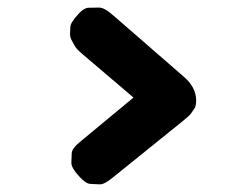

<svg xmlns="http://www.w3.org/2000/svg" viewBox="-20 -573 650 507"><path d="M467.3 -368.7 280.8 -530.8Q255.9 -553.2 241.7 -553Q227.5 -552.7 213.4 -552.5Q199.2 -552.2 178.7 -526.4Q166 -510.7 165.8 -502Q165.5 -493.2 165 -484.1Q164.6 -475.1 168.9 -467.3Q173.3 -459.5 177.5 -451.7Q181.6 -443.8 198.2 -429.7L332.5 -315.4L192.9 -199.7Q169.9 -181.2 169.4 -168.5Q168.9 -155.8 168.5 -143.1Q168 -130.4 188 -108.4Q206.1 -87.9 218.3 -87.4Q230.5 -86.9 242.7 -86.2Q254.9 -85.4 276.4 -103L463.4 -253.9Q480 -267.1 484.6 -273.7Q489.3 -280.3 493.7 -286.9Q498 -293.5 498 -309.1Q497.1 -342.3 467.3 -368.7Z"/></svg>

Font: Comic Relief
Style: Bold
Weight: 700
Designer: Jeff Davis
Foundry: Loudifier
Version: Version 1.200; ttfautohint (v1.8.4.7-5d5b)